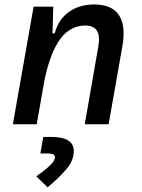

<svg xmlns="http://www.w3.org/2000/svg" viewBox="-20 -547 626 845"><path d="M36.6 0 127.9 -517.6H214.4L210.9 -394L141.6 0ZM353 0 413.1 -344.2Q420.9 -389.2 406.5 -411.9Q392.1 -434.6 355 -434.6Q315.4 -434.6 281.7 -411.6Q248 -388.7 220.9 -335.2Q193.8 -281.7 174.8 -190.4L199.2 -399.9H220.7Q236.3 -460.9 282.7 -494.1Q329.1 -527.3 394 -527.3Q472.7 -527.3 503.7 -480.2Q534.7 -433.1 518.1 -340.3L458 0ZM189.5 277.3 139.6 229Q182.1 199.2 202.1 179Q222.2 158.7 222.2 144Q222.2 128.4 189.5 128.4H157.7L170.4 55.7H207Q304.7 55.7 304.7 118.2Q304.7 160.6 270 200.2Q235.4 239.7 189.5 277.3Z"/></svg>

Font: Cascadia Code PL
Style: Italic
Weight: 400
Italic angle: -10°
Monospace: yes
Designer: Aaron Bell
Foundry: Saja Typeworks
Version: Version 2404.023